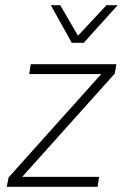

<svg xmlns="http://www.w3.org/2000/svg" viewBox="-20 -716 485 736"><path d="M6 0 13 -36 368 -432H92L98 -470H426L420 -434L65 -38H360L354 0ZM255 -552 175 -696H211L279 -579L388 -696H431L301 -552Z"/></svg>

Font: Gantari ExtraLight
Style: Italic
Weight: 250
Italic angle: -10°
Designer: Anugrah Pasau
Foundry: Lafontype
Version: Version 1.000